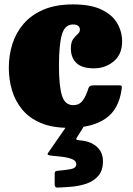

<svg xmlns="http://www.w3.org/2000/svg" viewBox="-20 -560 604 871"><path d="M20 -252.5Q20 -309 36.2 -360.5Q52.5 -412 87.5 -452.5Q122.5 -493 178 -516.5Q233.5 -540 311.5 -540Q392.5 -540 441.5 -516Q490.5 -492 512.2 -453.8Q534 -415.5 534 -372Q534 -313.5 496 -281.8Q458 -250 406 -250Q352 -250 326.8 -274Q301.5 -298 301.5 -340.5Q301.5 -368.5 311.8 -382.5Q322 -396.5 332.2 -405.2Q342.5 -414 342.5 -426Q342.5 -436 334.8 -442.5Q327 -449 311.5 -449Q274 -449 260.8 -403.2Q247.5 -357.5 247.5 -262.5Q247.5 -171.5 260.8 -127.2Q274 -83 312.5 -83Q340 -83 355.5 -104.2Q371 -125.5 381.5 -160.5Q385 -173 406 -173H516.5Q529.5 -173 531.5 -170.5Q533.5 -168 532 -157.5Q520 -63.5 458.5 -21.8Q397 20 293 20Q216.5 20 164.2 -2.5Q112 -25 80.2 -63.8Q48.5 -102.5 34.2 -151.2Q20 -200 20 -252.5ZM228 276.5V228Q228 219.5 232 217.2Q236 215 243.5 214.5Q274 212 300 207.5Q326 203 326 184.5Q326 169.5 307.2 162Q288.5 154.5 262 151.2Q235.5 148 213 146Q198.5 144.5 196.5 141.2Q194.5 138 199.5 131.5L280 15.5Q283.5 10.5 293 10.5H342Q353.5 10.5 356.8 12.5Q360 14.5 356 20.5L331.5 59.5Q325 68 326.2 71.8Q327.5 75.5 341 76.5Q389.5 80 418.2 104.8Q447 129.5 447 171.5Q447 213.5 426.2 237.5Q405.5 261.5 373 272.8Q340.5 284 305.2 287Q270 290 240.5 291Q228 291.5 228 276.5Z"/></svg>

Font: Besley* Narrow Fatface
Style: Regular
Weight: 900
Width: 4
Designer: Owen Earl
Foundry: indestructible type*
Version: Version 3.000; ttfautohint (v1.8.3)